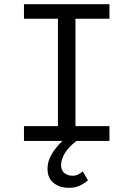

<svg xmlns="http://www.w3.org/2000/svg" viewBox="-20 -676 640 921"><path d="M311 225Q267 225 237.5 202Q208 179 208 134Q208 106 219 81.5Q230 57 246.5 36.5Q263 16 279 0H95V-71H258V-586H95V-656H505V-586H342V-71H505V0H347Q310 28 291.5 58Q273 88 273 116Q273 142 289.5 154.5Q306 167 327 167Q344 167 356 160.5Q368 154 377 146L402 189Q385 204 362.5 214.5Q340 225 311 225Z"/></svg>

Font: Source Code Pro
Style: Regular
Weight: 400
Monospace: yes
Designer: Paul D. Hunt, Teo Tuominen
Foundry: Adobe Systems Incorporated
Version: Version 1.018;hotconv 1.0.116;makeotfexe 2.5.65601